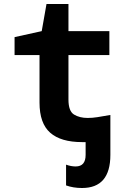

<svg xmlns="http://www.w3.org/2000/svg" viewBox="-20 -702 640 962"><path d="M391 240Q533 240 533 74V-126Q493 -119 468 -115Q443 -111 419 -111Q379 -111 351 -128Q323 -145 323 -203V-426H528V-546H323V-682H213L189 -546L53 -516V-426H178V-188Q178 -84 231.5 -37Q285 10 391 10Q400 10 409 10V74Q409 132 359 132Q336 132 311 123V227Q347 240 391 240Z"/></svg>

Font: Noto Sans Mono UI
Style: Bold
Weight: 700
Designer: Monotype Design team
Foundry: Monotype Imaging Inc.
Version: 1.000